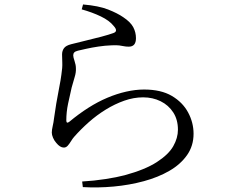

<svg xmlns="http://www.w3.org/2000/svg" viewBox="-20 -796 1040 860"><path d="M348 17Q401 14 452.5 6Q504 -2 538 -11Q630 -36 682.5 -70Q735 -104 756 -141Q777 -178 777 -215Q777 -260 756 -292.5Q735 -325 699.5 -342.5Q664 -360 621 -360Q579 -360 536.5 -345Q494 -330 453.5 -305Q413 -280 377.5 -248.5Q342 -217 312 -183Q305 -175 298 -163.5Q291 -152 283.5 -143.5Q276 -135 266 -135Q249 -135 232 -156Q223 -166 217.5 -179Q212 -192 212 -202Q212 -214 216 -231Q220 -248 222 -266Q226 -296 232 -332Q238 -368 245 -403Q252 -438 255 -462Q260 -494 259 -515Q258 -536 258 -552Q258 -568 266.5 -580Q275 -592 299 -598Q325 -605 361.5 -613.5Q398 -622 433.5 -631.5Q469 -641 488 -648Q511 -656 489 -680Q470 -704 431.5 -722.5Q393 -741 346 -754L352 -776Q422 -770 464 -753.5Q506 -737 532 -719Q565 -697 577 -674Q589 -651 589 -625Q589 -606 581 -596.5Q573 -587 557 -587Q544 -587 535 -589Q526 -591 514 -592.5Q502 -594 480 -593Q451 -592 421 -587.5Q391 -583 366.5 -577.5Q342 -572 329 -569Q317 -566 312.5 -561Q308 -556 308 -548Q308 -540 314 -522.5Q320 -505 320 -490Q321 -472 314.5 -451Q308 -430 301 -404Q293 -370 285 -332Q277 -294 277 -257Q277 -240 291 -251Q333 -286 375.5 -313Q418 -340 460.5 -358Q503 -376 545 -385.5Q587 -395 625 -395Q701 -395 749.5 -366.5Q798 -338 822.5 -292.5Q847 -247 847 -197Q847 -143 818 -101.5Q789 -60 739 -31Q689 -2 624.5 15.5Q560 33 489.5 39.5Q419 46 351 42Z"/></svg>

Font: Noto Serif TC
Style: Regular
Weight: 400
Designer: Ryoko NISHIZUKA  (kana & ideographs); Frank Grießhammer (Latin, Greek & Cyrillic); Wenlong ZHANG  (bopomofo); Sandoll Co
Foundry: Adobe
Version: Version 2.003-H1;hotconv 1.1.1;makeotfexe 2.6.0